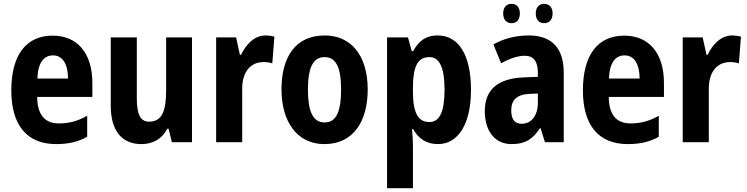

<svg xmlns="http://www.w3.org/2000/svg" viewBox="-20 -742 3899 1002"><path d="M255 -556C117 -556 39 -456 39 -270C39 -92 118 10 273 10C338 10 388 -2 435 -28V-138C384 -109 340 -98 287 -98C213 -98 175 -144 174 -236H462V-309C462 -462 386 -556 255 -556ZM257 -453C308 -453 335 -405 335 -332H175C178 -417 210 -453 257 -453Z M982 -547H847V-275C847 -167 829 -107 757 -107C712 -107 694 -148 694 -228V-547H558V-190C558 -61 615 10 718 10C777 10 825 -16 853 -70H860L877 0H982Z M1366 -557C1307 -557 1263 -509 1238 -456H1232L1212 -547H1108V0H1244V-279C1244 -369 1289 -418 1355 -418C1372 -418 1388 -416 1401 -411L1412 -551C1396 -555 1380 -557 1366 -557Z M1899 -275C1899 -456 1809 -557 1675 -557C1522 -557 1449 -445 1449 -275C1449 -112 1527 10 1673 10C1828 10 1899 -114 1899 -275ZM1587 -273C1587 -388 1613 -444 1674 -444C1735 -444 1760 -388 1760 -275C1760 -160 1735 -103 1674 -103C1613 -103 1587 -161 1587 -273Z M2264 -557C2206 -557 2168 -533 2136 -475H2129L2109 -547H2000V240H2135V21C2135 -1 2134 -31 2130 -68H2136C2164 -18 2207 10 2265 10C2371 10 2438 -94 2438 -273C2438 -456 2373 -557 2264 -557ZM2221 -444C2275 -444 2300 -387 2300 -273C2300 -161 2275 -105 2221 -105C2160 -105 2135 -156 2135 -265V-288C2136 -396 2160 -444 2221 -444Z M2606 -672C2606 -637 2625 -621 2650 -621C2674 -621 2693 -637 2693 -672C2693 -706 2674 -722 2650 -722C2625 -722 2606 -706 2606 -672ZM2776 -672C2776 -637 2795 -621 2820 -621C2844 -621 2864 -637 2864 -672C2864 -706 2844 -722 2820 -722C2796 -722 2776 -706 2776 -672ZM2740 -557C2671 -557 2606 -540 2555 -510L2595 -412C2641 -437 2682 -451 2719 -451C2764 -451 2787 -422 2787 -363V-341L2711 -338C2580 -332 2510 -276 2510 -162C2510 -65 2557 10 2650 10C2722 10 2760 -16 2798 -73H2801L2824 0H2922V-363C2922 -492 2858 -557 2740 -557ZM2743 -252 2787 -254V-205C2787 -137 2751 -96 2703 -96C2668 -96 2648 -117 2648 -166C2648 -219 2676 -249 2743 -252Z M3238 -556C3100 -556 3022 -456 3022 -270C3022 -92 3101 10 3256 10C3321 10 3371 -2 3418 -28V-138C3367 -109 3323 -98 3270 -98C3196 -98 3158 -144 3157 -236H3445V-309C3445 -462 3369 -556 3238 -556ZM3240 -453C3291 -453 3318 -405 3318 -332H3158C3161 -417 3193 -453 3240 -453Z M3801 -557C3742 -557 3698 -509 3673 -456H3667L3647 -547H3543V0H3679V-279C3679 -369 3724 -418 3790 -418C3807 -418 3823 -416 3836 -411L3847 -551C3831 -555 3815 -557 3801 -557Z"/></svg>

Font: Noto Sans Armenian Condensed
Style: Regular
Weight: 400
Width: 3
Designer: Monotype Design Team
Foundry: Monotype Imaging Inc.
Version: Version 2.008